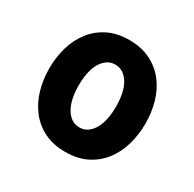

<svg xmlns="http://www.w3.org/2000/svg" viewBox="-130 -699 859 848"><g transform="rotate(30 300.0 -275.0)"><path d="M300 10Q238 10 192 -13Q146 -36 115.5 -75.5Q85 -115 70 -166.5Q55 -218 55 -275Q55 -332 70 -383.5Q85 -435 115.5 -474.5Q146 -514 192 -537Q238 -560 300 -560Q362 -560 408 -537Q454 -514 484.5 -475Q515 -436 530 -384.5Q545 -333 545 -275Q545 -218 530 -166.5Q515 -115 484.5 -75.5Q454 -36 408 -13Q362 10 300 10ZM300 -115Q324 -115 342 -128Q360 -141 372 -163Q384 -185 389.5 -214Q395 -243 395 -275Q395 -308 389.5 -337Q384 -366 372 -387.5Q360 -409 342 -422Q324 -435 300 -435Q276 -435 258 -422Q240 -409 228 -387Q216 -365 210.5 -336Q205 -307 205 -275Q205 -243 210.5 -214Q216 -185 228 -163Q240 -141 258 -128Q276 -115 300 -115Z"/></g></svg>

Font: Maple Mono ExtraBold
Style: Regular
Weight: 800
Monospace: yes
Designer: subframe7536
Version: Version 7.000